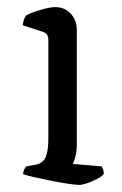

<svg xmlns="http://www.w3.org/2000/svg" viewBox="-20 -520 342 540"><path d="M202 0Q194 0 173 -3Q152 -6 127 -11Q102 -16 79.5 -21Q57 -26 45 -30Q45 -37 48 -43Q51 -49 54 -52L81 -57Q92 -59 100 -66Q108 -73 112 -89Q116 -105 116 -132V-407Q116 -416 112.5 -422Q109 -428 99 -431L44 -449Q45 -459 48 -466.5Q51 -474 54 -477Q69 -485 95 -492.5Q121 -500 135 -500Q162 -500 179 -481.5Q196 -463 196 -436V-115Q196 -94 192 -79.5Q188 -65 185 -59L266 -52Q268 -48 270 -43Q272 -38 272 -31Q267 -24 253.5 -17Q240 -10 226 -5Q212 0 202 0Z"/></svg>

Font: Texturina Medium 12pt Light
Style: Regular
Weight: 300
Version: Version 1.002